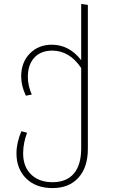

<svg xmlns="http://www.w3.org/2000/svg" viewBox="-20 -759 576 979"><path d="M428 -734V0Q428 94 380 147Q332 200 248 200Q163 200 113.5 151Q64 102 64 23Q64 -31 89 -90L118 -82Q98 -29 98 23Q98 91 138.5 130.5Q179 170 248 170Q319 170 356.5 126Q394 82 394 -3V-412Q335 -501 245 -501Q186 -500 154 -464Q122 -428 122 -367Q122 -322 142 -277L112 -271Q88 -321 88 -369Q88 -441 132 -486Q176 -531 244 -531Q333 -531 394 -452V-739Z"/></svg>

Font: FiraGO UltraLight
Style: Regular
Weight: 200
Designer: bBox Type
Foundry: bBox Type GmbH
Version: Version 1.001